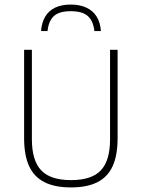

<svg xmlns="http://www.w3.org/2000/svg" viewBox="-20 -813 620 840"><path d="M290.5 7Q220 7 174.5 -16Q129 -39 107.2 -86.5Q85.5 -134 85.5 -208.5V-595H119.5V-203.5Q119.5 -111 160 -68Q200.5 -25 290.5 -25Q381.5 -25 421.5 -68Q461.5 -111 461.5 -203.5V-595H494.5V-208.5Q494.5 -134 473 -86.5Q451.5 -39 406.2 -16Q361 7 290.5 7ZM159.5 -677Q162.5 -714.5 177.8 -740.2Q193 -766 221 -779.5Q249 -793 289.5 -793Q330 -793 358.8 -779.2Q387.5 -765.5 403.2 -739.8Q419 -714 421.5 -677H393Q388 -721.5 364.2 -742.8Q340.5 -764 289.5 -764Q239 -764 215.8 -742.8Q192.5 -721.5 188 -677Z"/></svg>

Font: Encode Sans SC SemiCondensed Thin
Style: Regular
Weight: 250
Width: 4
Designer: Multiple Designers
Foundry: Impallari Type
Version: Version 3.002